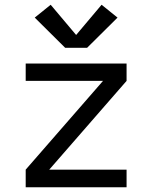

<svg xmlns="http://www.w3.org/2000/svg" viewBox="-20 -787 640 807"><path d="M88 0V-74L413 -447H88V-520H512V-447L187 -74H512V0ZM346 -586H254L126 -713L193 -767L300 -640L407 -767L474 -713Z"/></svg>

Font: Zed Mono Extended
Style: Regular
Weight: 400
Width: 7
Monospace: yes
Designer: Belleve Invis
Foundry: Belleve Invis
Version: Version 1.0.0; ttfautohint (v1.8.4)